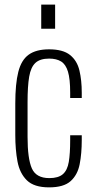

<svg xmlns="http://www.w3.org/2000/svg" viewBox="-20 -800 415 829"><path d="M192 9Q127 9 96 -21.5Q65 -52 55.5 -103Q46 -154 46 -217V-353Q46 -438 59 -489.5Q72 -541 104 -564Q136 -587 192 -587Q252 -587 282.5 -562.5Q313 -538 323 -495.5Q333 -453 333 -400V-377H283V-400Q283 -459 273.5 -490.5Q264 -522 244 -534.5Q224 -547 192 -547Q153 -547 133 -528.5Q113 -510 106 -469Q99 -428 99 -359V-209Q99 -115 117.5 -73Q136 -31 193 -31Q232 -31 251.5 -48Q271 -65 277 -101Q283 -137 283 -194V-216H333V-195Q333 -137 324 -91Q315 -45 285 -18Q255 9 192 9ZM158 -676V-780H218V-676Z"/></svg>

Font: Oswald ExtraLight
Style: Regular
Weight: 250
Designer: Vernon Adams
Foundry: Vernon Adams
Version: Version 4.103;gftools[0.9.33.dev8+g029e19f]